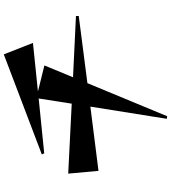

<svg xmlns="http://www.w3.org/2000/svg" viewBox="37 -882 925 1040"><g transform="rotate(-90 500.0 -362.5)"><path d="M569 -352 390 80 376 78 442 -336 94 -292 79 -456 458 -437 486 -616 189 -586 183 -599 725 -805 787 -647 524 -620 665 -585 601 -430 933 -414V-399Z"/></g></svg>

Font: Reggae One
Style: Regular
Weight: 400
Designer: Fontworks Inc.
Foundry: Fontworks Inc.
Version: Version 1.100